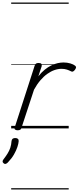

<svg xmlns="http://www.w3.org/2000/svg" viewBox="-88 -1011 619 1512"><path d="M51 15Q39 15 31 9.5Q23 4 28 -8L185 -494Q189 -506 196 -510.5Q203 -515 216 -515Q232 -515 237.5 -508.5Q243 -502 240 -489L214 -410Q238 -441 264 -462Q290 -483 315.5 -495.5Q341 -508 365.5 -513.5Q390 -519 412 -519Q441 -519 466 -511.5Q491 -504 503 -494Q511 -488 511 -481Q511 -474 502 -461Q493 -450 486 -447.5Q479 -445 472 -449Q457 -457 438.5 -463Q420 -469 397 -469Q369 -469 340.5 -459Q312 -449 284 -429Q256 -409 229.5 -378Q203 -347 180 -305L81 -4Q79 6 71.5 10.5Q64 15 51 15ZM-59 275Q-67 269 -67.5 261.5Q-68 254 -62 246Q-43 221 -29 199Q-15 177 -7 153Q1 129 3 99Q5 86 12.5 81Q20 76 32 76Q46 76 53 82.5Q60 89 59 101Q58 119 49 146.5Q40 174 22 205.5Q4 237 -26 268Q-33 276 -42 279Q-51 282 -59 275ZM0 471H453V481H0ZM0 -20H453V0H0ZM0 -505H453V-500H0ZM0 -991H453V-981H0Z"/></svg>

Font: Playwrite IE Guides
Style: Regular
Weight: 400
Designer: Veronika Burian, José Scaglione
Foundry: TypeTogether
Version: Version 1.003